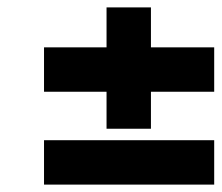

<svg xmlns="http://www.w3.org/2000/svg" viewBox="-20 -518 600 519"><path d="M268 -270H99V-390H268V-498H388V-390H559V-270H388V-170H268ZM99 -139H559V-19H99Z"/></svg>

Font: Cairo
Style: Bold Italic
Weight: 700
Italic angle: -13°
Designer: Mohamed Gaber, Accademia di Belle Arti di Urbino and others
Foundry: Kief Type Foundry, Accademia di Belle Arti di Urbino and others
Version: Version 3.011